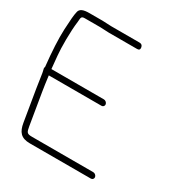

<svg xmlns="http://www.w3.org/2000/svg" viewBox="-165 -750 803 851"><g transform="rotate(30 236.5 -324.0)"><path d="M107.7 -8H420.7C428.6 -8 434.5 -15.1 433.2 -23C431.9 -30.9 423.6 -38 415.7 -38H102.7C75.6 -38 72.9 -42.8 67.8 -73L41.4 -232C37.7 -254 34 -280.3 30.2 -311H300.2C308.1 -311 314 -318.1 312.7 -326C311.4 -333.9 303.1 -341 295.2 -341H26.2C25.4 -349.7 23.3 -371.8 19.8 -407.3C16.1 -444.9 15.5 -526.8 22.7 -581C25.1 -598.7 21 -610 41.4 -610H121.4L165.7 -608H310.7C320.7 -608 324.9 -613 323.2 -623C321.6 -633 315.8 -638 305.8 -638H160.8L115.4 -640H48.7C17.4 -640 -1.3 -634 -3.9 -612C-7.2 -599.6 -9.8 -569.4 -12 -521.5C-14.1 -473.5 -11 -411.3 -2.8 -335C-4.3 -332.3 -4.9 -329.5 -4.4 -326.5C-2.5 -315.2 -0.7 -316.3 2.5 -291C4.8 -273.7 7.7 -254 11.4 -232L37.8 -73C45 -29.9 62.1 -8 107.7 -8Z"/></g></svg>

Font: MewTooHand
Style: Lta
Weight: 400
Designer: Mew Too, Robert Jablonski
Version: Version 0.77